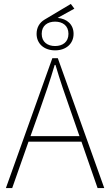

<svg xmlns="http://www.w3.org/2000/svg" viewBox="-20 -956 560 976"><path d="M182 -396C210 -476 234 -544 258 -626H262C286 -544 310 -476 338 -396L384 -264H135ZM10 0H42L125 -236H394L476 0H510L274 -660H246ZM260 -700C316 -700 354 -734 354 -784C354 -832 320 -861 273 -865L358 -912L340 -936L206 -856C181 -841 166 -816 166 -784C166 -734 204 -700 260 -700ZM260 -722C222 -722 192 -742 192 -784C192 -826 222 -846 260 -846C298 -846 328 -826 328 -784C328 -742 298 -722 260 -722Z"/></svg>

Font: Source Sans Pro ExtraLight
Style: Regular
Weight: 200
Designer: Paul D. Hunt
Foundry: Adobe Systems Incorporated
Version: Version 3.006;hotconv 1.0.111;makeotfexe 2.5.65597